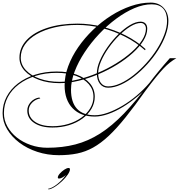

<svg xmlns="http://www.w3.org/2000/svg" viewBox="-140 -890 1371 1471"><path d="M316 -253Q228 -253 158.5 -278.5Q89 -304 49 -348Q9 -392 9 -448Q9 -525 65 -584Q121 -643 221.5 -676Q322 -709 453 -709Q548 -709 642.5 -685.5Q737 -662 822.5 -618.5Q908 -575 975 -514L971 -505Q904 -565 819 -608.5Q734 -652 640.5 -675.5Q547 -699 453 -699Q359 -699 279.5 -680.5Q200 -662 141.5 -628.5Q83 -595 51 -549Q19 -503 19 -448Q19 -395 58 -353Q97 -311 164.5 -287Q232 -263 317 -263Q385 -263 460 -281.5Q535 -300 609 -331.5Q683 -363 749.5 -404Q816 -445 867.5 -490.5Q919 -536 948.5 -582Q978 -628 978 -670Q978 -690 967 -702Q956 -714 938 -714Q903 -714 859.5 -687.5Q816 -661 772.5 -618Q729 -575 692.5 -523.5Q656 -472 634 -420.5Q612 -369 612 -328Q612 -282 632.5 -255Q653 -228 688 -228Q732 -228 782.5 -251Q833 -274 883.5 -314Q934 -354 980 -405Q1026 -456 1062 -512.5Q1098 -569 1119 -625Q1140 -681 1140 -730Q1140 -792 1110 -824.5Q1080 -857 1022 -857Q959 -857 889.5 -827.5Q820 -798 750.5 -746.5Q681 -695 619 -629Q557 -563 508.5 -489.5Q460 -416 432 -342.5Q404 -269 404 -202Q404 -106 450 -56.5Q496 -7 586 -7Q631 -7 685 -26Q739 -45 796 -78.5Q853 -112 907 -157.5Q961 -203 1006 -256H1017Q972 -201 916.5 -154Q861 -107 803 -71.5Q745 -36 689 -16.5Q633 3 586 3Q478 3 416.5 -60.5Q355 -124 355 -236Q355 -308 382.5 -382.5Q410 -457 459 -528Q508 -599 572.5 -661Q637 -723 711 -770Q785 -817 862.5 -843.5Q940 -870 1015 -870Q1075 -870 1112.5 -831Q1150 -792 1150 -730Q1150 -679 1129 -621.5Q1108 -564 1071.5 -506.5Q1035 -449 988 -397.5Q941 -346 889.5 -305.5Q838 -265 786 -241.5Q734 -218 688 -218Q649 -218 625.5 -248Q602 -278 602 -328Q602 -372 624.5 -424.5Q647 -477 684.5 -530Q722 -583 766.5 -627Q811 -671 855.5 -697.5Q900 -724 937 -724Q961 -724 974.5 -710Q988 -696 988 -670Q988 -626 958.5 -578.5Q929 -531 877 -484Q825 -437 758 -395.5Q691 -354 615.5 -322Q540 -290 463.5 -271.5Q387 -253 316 -253ZM-110 -23Q-110 31 -83.5 79Q-57 127 -11 163.5Q35 200 95.5 221Q156 242 223 242Q339 242 437.5 216.5Q536 191 627 133Q718 75 810 -20.5Q902 -116 1005 -255Q1035 -295 1074.5 -343Q1114 -391 1161 -444H1211Q1185 -429 1161.5 -410.5Q1138 -392 1112.5 -365Q1087 -338 1054.5 -298Q1022 -258 977 -198Q891 -77 822 9Q753 95 692.5 151.5Q632 208 573.5 240.5Q515 273 451.5 286Q388 299 311 299Q224 299 146 273.5Q68 248 8.5 203Q-51 158 -85.5 100Q-120 42 -120 -23Q-120 -91 -89 -149.5Q-58 -208 -2 -251Q54 -294 129.5 -318Q205 -342 294 -342Q382 -342 447.5 -318Q513 -294 549.5 -250.5Q586 -207 586 -149Q586 -100 561 -57Q536 -14 491.5 18.5Q447 51 388.5 69Q330 87 262 87Q174 87 121.5 51.5Q69 16 69 -43Q69 -79 95.5 -108Q122 -137 161 -143L169 -136Q132 -130 106 -103.5Q80 -77 80 -44Q80 11 129.5 44Q179 77 262 77Q327 77 384 59.5Q441 42 484 11Q527 -20 551.5 -61Q576 -102 576 -149Q576 -204 540.5 -245Q505 -286 442 -309Q379 -332 294 -332Q207 -332 133.5 -309Q60 -286 5 -244.5Q-50 -203 -80 -146.5Q-110 -90 -110 -23ZM396 407Q396 423 379 448Q362 473 336 497.5Q310 522 282 540Q254 558 233 561L227 557Q258 552 296.5 522Q335 492 366 450Q352 462 337.5 470Q323 478 313 478Q303 478 303 470Q303 457 318 440Q333 423 352.5 410Q372 397 385 397Q396 397 396 407Z"/></svg>

Font: Ballet 24pt
Style: Regular
Weight: 400
Designer: Maximiliano R. Sproviero
Foundry: Omnibus-Type
Version: Version 1.100